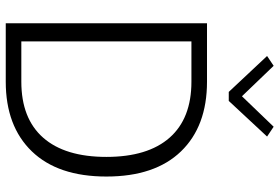

<svg xmlns="http://www.w3.org/2000/svg" viewBox="-172 -800 972 668"><g transform="rotate(90 314.0 -466.0)"><path d="M124 -646V-54.2H264.2Q392.1 -54.2 459 -130.1Q525.9 -206.1 525.9 -350.1Q525.9 -494.1 459 -570.1Q392.1 -646 264.2 -646ZM264.2 0H61V-700.2H264.2Q419.4 -700.2 506.8 -609.6Q594.2 -519 594.2 -350.1Q594.2 -181.6 506.6 -90.8Q418.9 0 264.2 0ZM174.8 -909.2 209 -932.1 314.9 -821.8 420.9 -932.1 455.1 -909.2 331.1 -775.9H299.8Z"/></g></svg>

Font: LT Hoop Light
Style: Regular
Weight: 300
Designer: Daniel Lyons
Foundry: LyonsType
Version: Version 1.000